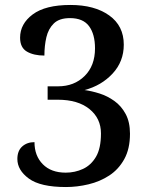

<svg xmlns="http://www.w3.org/2000/svg" viewBox="-20 -744 599 774"><path d="M246 10Q143 10 96.5 -24Q50 -58 50 -103Q50 -136 69.5 -153.5Q89 -171 119 -171Q119 -116 152.5 -82Q186 -48 245 -48Q282 -48 314.5 -63Q347 -78 367 -112Q387 -146 387 -206Q387 -267 340.5 -304.5Q294 -342 213 -342H172V-396H214Q279 -396 321 -437.5Q363 -479 363 -549Q363 -606 339 -638.5Q315 -671 262 -671Q219 -671 197 -649.5Q175 -628 167 -594Q159 -560 159 -520Q116 -520 88.5 -536Q61 -552 61 -592Q61 -648 112 -686Q163 -724 264 -724Q361 -724 420 -682Q479 -640 479 -564Q479 -496 434 -447.5Q389 -399 321 -381Q350 -377 381.5 -367Q413 -357 441 -337Q469 -317 486.5 -284.5Q504 -252 504 -205Q504 -144 481 -102.5Q458 -61 420.5 -36.5Q383 -12 337 -1Q291 10 246 10Z"/></svg>

Font: Noto Serif Toto Medium
Style: Regular
Weight: 500
Designer: Monotype Design Team
Foundry: Monotype Imaging Inc.
Version: Version 2.001; ttfautohint (v1.8.4.7-5d5b)